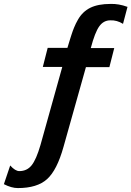

<svg xmlns="http://www.w3.org/2000/svg" viewBox="-101 -752 673 983"><path d="M551.8 -716.8 528.8 -629.9Q497.6 -649.4 463.9 -647.9Q429.2 -647.9 407.2 -617.2Q385.3 -586.9 363.8 -505.9H483.9L459 -408.2H338.9L224.1 0Q190.9 119.1 140.1 165Q89.4 210.9 -9.8 210.9Q-42 210.9 -81.1 190.9L-48.8 95.2Q-22.9 124 -2 124Q37.1 124 61 94.2Q84.5 64.9 106 -8.8L217.8 -409.2H118.2L143.1 -506.8H244.1Q246.6 -514.6 251.7 -531.7Q256.8 -548.8 258.8 -554.9Q260.7 -561 264.9 -574Q269 -586.9 271.7 -594Q274.4 -601.1 278.6 -611.6Q282.7 -622.1 287.4 -631.3Q292 -640.6 297.9 -650.9Q321.3 -692.4 361.3 -712.2Q401.4 -731.9 464.8 -731.9Q506.3 -733.4 551.8 -716.8Z"/></svg>

Font: Perun
Style: Bold
Weight: 700
Foundry: Copyright (c) Stefan Peev, Context Ltd, 2016
Version: Version 1.0000